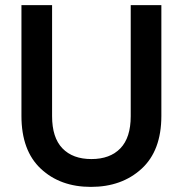

<svg xmlns="http://www.w3.org/2000/svg" viewBox="-20 -720 716 752"><path d="M336 12Q216 12 140 -59Q64 -130 64 -266V-700H184V-265Q184 -181 224.5 -139Q265 -97 338 -97Q411 -97 451.5 -139Q492 -181 492 -265V-700H612V-266Q612 -130 534.5 -59Q457 12 336 12Z"/></svg>

Font: AWOL-DM SemiBold
Style: Regular
Weight: 600
Designer: Colophon Foundry, Jonny Pinhorn, Mikhail Sharanda
Foundry: Colophon Foundry
Version: Version 1.000;Glyphs 3.2.3 (3260)